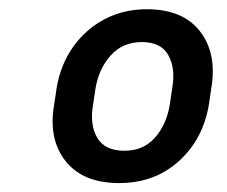

<svg xmlns="http://www.w3.org/2000/svg" viewBox="-20 -742 501 424"><path d="M99.4 -509.9 105.1 -547.9Q113.6 -598.7 141 -637.8Q168.3 -676.8 210.2 -699.2Q252.1 -721.6 304.3 -721.6Q383.9 -721.6 421.7 -672.8Q459.5 -623.9 446.7 -547.9L441.1 -509.9Q428.3 -434.3 374.8 -386Q321.4 -337.7 242.9 -337.7Q163.4 -337.7 125 -386Q86.6 -434.3 99.4 -509.9ZM191.1 -547.9 185.4 -509.9Q177.9 -466.3 194.8 -437.7Q211.6 -409.1 254.6 -409.1Q296.5 -409.1 321.9 -437.7Q347.3 -466.3 354.8 -509.9L360.4 -547.9Q367.9 -590.6 351.9 -619.9Q335.9 -649.1 293 -649.1Q251.1 -649.1 224.8 -619.9Q198.5 -590.6 191.1 -547.9Z"/></svg>

Font: Inter UI Medium
Style: Italic
Weight: 500
Italic angle: 9.39999°
Designer: Rasmus Andersson
Foundry: rsms
Version: 3.2;8d6f07862